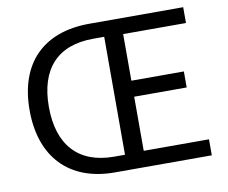

<svg xmlns="http://www.w3.org/2000/svg" viewBox="-80 -833 1106 933"><g transform="rotate(-10 473.5 -366.5)"><path d="M413 0H892V-79H570V-346H829V-425H570V-655H880V-733H417C190 -733 58 -602 58 -369C58 -137 190 0 413 0ZM423 -76C246 -76 153 -183 153 -369C153 -556 246 -658 423 -658H477V-76Z"/></g></svg>

Font: Squished Noto Sans CJK JP Regular
Style: Regular
Weight: 400
Designer: Ryoko NISHIZUKA (kana & ideographs); Paul D. Hunt (Latin, Greek & Cyrillic); Wenlong ZHANG (bopomofo); Sandoll Communica
Foundry: Adobe Systems Incorporated
Version: Version 1.004;PS 1.004;hotconv 1.0.82;makeotf.lib2.5.63406